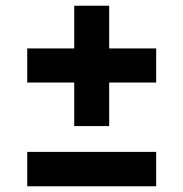

<svg xmlns="http://www.w3.org/2000/svg" viewBox="-20 -649 640 670"><path d="M75 1V-119H525V1ZM239 -209V-361H75V-480H239V-629H361V-480H525V-361H361V-209Z"/></svg>

Font: Red Hat Text
Style: Bold
Weight: 700
Designer: Pentagram, MCKL
Foundry: MCKL
Version: Version 1.030